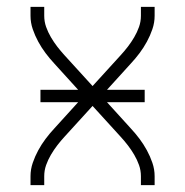

<svg xmlns="http://www.w3.org/2000/svg" viewBox="-20 -540 540 560"><path d="M69 0V-26Q69 -46 75.5 -65Q82 -84 91.5 -101.5Q101 -119 113 -135Q125 -151 139 -166L208 -242H98V-278H208L139 -354Q125 -369 113 -385Q101 -401 91.5 -418.5Q82 -436 75.5 -455Q69 -474 69 -494V-520H109V-494Q109 -477 114.5 -461.5Q120 -446 128.5 -431.5Q137 -417 147 -404Q157 -391 168 -379L250 -289L332 -379Q343 -391 353 -404Q363 -417 371.5 -431.5Q380 -446 385.5 -461.5Q391 -477 391 -494V-520H431V-494Q431 -474 424.5 -455Q418 -436 408.5 -418.5Q399 -401 387 -385Q375 -369 361 -354L292 -278H402V-242H292L361 -166Q375 -151 387 -135Q399 -119 408.5 -101.5Q418 -84 424.5 -65Q431 -46 431 -26V0H391V-26Q391 -43 385.5 -58.5Q380 -74 371.5 -88.5Q363 -103 353 -116Q343 -129 332 -141L250 -231L168 -141Q157 -129 147 -116Q137 -103 128.5 -88.5Q120 -74 114.5 -58.5Q109 -43 109 -26V0Z"/></svg>

Font: Zed Sans Extralight
Style: Regular
Weight: 200
Designer: Belleve Invis
Foundry: Belleve Invis
Version: Version 1.0.0; ttfautohint (v1.8.4)